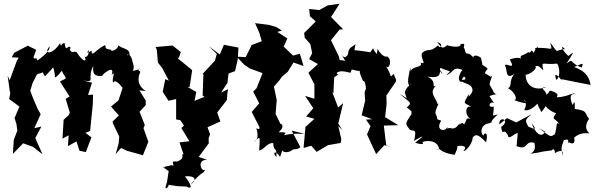

<svg xmlns="http://www.w3.org/2000/svg" viewBox="-20 -796 3185 1029"><path d="M255 -423C269 -447 268 -422 275 -390C270 -378 279 -374 311 -417C333 -368 349 -384 301 -359L353 -279L332 -266L354 -193L350 -181L321 -154L315 -53L348 -71L344 -13L390 -38L406 12L440 19L470 -60L438 -84L463 -94L468 -145L477 -234L479 -289L452 -287L473 -353L428 -364C495 -354 444 -373 480 -443C476 -405 482 -385 528 -389C524 -395 600 -457 578 -394C605 -425 574 -367 588 -351C584 -352 594 -383 637 -325L615 -258L575 -225L617 -177L583 -144L586 -133L619 -64L616 -28L600 30L629 -3L660 12L746 36L775 -36L749 -109L756 -126L728 -197L761 -233V-257L727 -312L761 -308C732 -328 709 -356 732 -412C698 -432 772 -433 692 -416C700 -436 698 -446 684 -482C702 -440 675 -527 663 -497C672 -532 639 -522 674 -499C680 -540 627 -534 615 -554C611 -526 567 -517 577 -529C530 -537 554 -541 542 -554C492 -530 470 -485 471 -525C462 -521 437 -499 455 -529C460 -495 435 -482 430 -496C451 -468 431 -453 390 -517C407 -520 371 -513 383 -523C365 -501 343 -540 360 -537C345 -567 334 -505 326 -566C305 -563 308 -537 302 -565C262 -501 210 -503 245 -547C252 -527 208 -491 181 -472C166 -502 176 -468 159 -488L174 -529L129 -551L56 -513L43 -489L80 -487L69 -467L32 -366L21 -390L34 -296L37 -306L29 -265L84 -225L58 -163L68 -132L73 -96L54 -47L49 29L104 -28L157 -9L208 31L169 -56L202 -118L164 -109L198 -184L182 -212L159 -265L142 -310L155 -352L177 -395C186 -408 227 -396 230 -445C193 -453 209 -395 222 -388Z M850 97 884 121 875 180C850 246 897 194 879 194C963 207 921 200 980 204C1010 221 1011 200 971 149C1034 144 1033 172 1001 193C1071 112 1068 141 1080 111C1063 135 1029 60 1090 60L1045 45L1099 -28L1098 -54L1106 -77L1092 -114L1161 -145L1144 -193L1196 -260L1198 -290L1202 -318L1165 -300L1199 -352L1205 -402L1240 -415L1254 -477L1258 -541L1180 -556L1158 -504L1098 -549L1142 -507L1132 -471L1066 -400L1070 -399L1066 -284L1076 -277L1011 -251L1018 -235L1032 -303L984 -331L996 -329L1010 -420L933 -483L940 -490L949 -517L905 -552L814 -544C816 -538 819 -533 821 -527L826 -461L849 -432L885 -364L866 -372L852 -304L883 -256L924 -265V-156L946 -152L966 -123L952 -110L995 -39L942 -33L964 32C943 23 981 52 928 70C879 62 934 106 894 87C903 96 856 92 863 102Z M1493 10C1498 23 1530 24 1550 5C1583 0 1567 7 1590 -7L1543 -96L1611 -79C1576 -77 1568 -85 1501 -71C1527 -93 1483 -86 1473 -87C1521 -130 1469 -139 1485 -128L1457 -185L1463 -260L1448 -332L1477 -365L1492 -386L1522 -411L1553 -461L1607 -442L1587 -508L1551 -498L1490 -556L1485 -512L1520 -590L1466 -625L1491 -632L1459 -652L1419 -663L1347 -672L1369 -622L1383 -575L1329 -555L1297 -490L1249 -492L1289 -449L1319 -429L1387 -404L1355 -323L1337 -305L1369 -242L1329 -196L1374 -108C1355 -139 1391 -91 1351 -109C1349 -122 1379 -58 1341 -33C1376 -70 1374 -70 1369 10C1391 11 1414 -34 1444 -29C1448 24 1463 -17 1462 45C1437 26 1455 3 1481 45Z M1865 -423C1868 -425 1909 -407 1935 -421C1898 -440 1902 -410 1927 -360C1930 -367 1939 -357 1941 -321L1934 -301L1937 -256L1918 -178L1975 -157L1941 -155L1966 -120L1947 -76C1963 -41 1979 -5 1996 30L2040 -18L2076 -8L2050 -17L2037 -123L2115 -125L2044 -168L2052 -239L2051 -275L2050 -283L2102 -359C2104 -376 2103 -363 2090 -400C2062 -374 2089 -384 2043 -449C2065 -405 2088 -486 2050 -494C2072 -498 2037 -472 2004 -534C1992 -472 2000 -494 2013 -495C1964 -533 1993 -555 1965 -516C1925 -521 1926 -523 1880 -527C1884 -577 1900 -566 1879 -554C1825 -523 1863 -510 1831 -490C1820 -483 1800 -525 1830 -470C1769 -484 1798 -453 1801 -473L1796 -494L1754 -580L1800 -638L1819 -639L1754 -705L1800 -776L1736 -767L1691 -742L1637 -748L1641 -709L1672 -681L1610 -619L1613 -594L1643 -560L1653 -511L1637 -479L1684 -453L1633 -406L1665 -344V-267L1615 -282L1659 -216L1621 -172L1665 -159L1617 -116L1607 -3L1648 -15L1677 18L1738 -18L1806 -30L1809 -51L1793 -121L1815 -98L1793 -134L1819 -243L1792 -220L1761 -302L1767 -297L1771 -381C1807 -412 1798 -378 1784 -405C1815 -430 1866 -393 1861 -413Z M2160 -269 2122 -294C2167 -250 2198 -248 2160 -221C2200 -188 2180 -204 2186 -186C2155 -136 2149 -137 2171 -108C2188 -80 2219 -124 2199 -41C2259 -76 2256 -71 2205 -31C2263 -13 2244 -34 2244 -34C2258 -44 2326 -48 2333 2C2290 11 2324 4 2333 3C2337 -1 2343 23 2417 34C2415 33 2442 -14 2427 -12C2456 -19 2489 -13 2464 12C2469 21 2512 -21 2513 -58C2526 -74 2537 -85 2585 -33C2600 -92 2575 -86 2570 -69C2550 -89 2561 -131 2601 -135C2640 -152 2582 -122 2648 -183C2608 -172 2627 -172 2626 -225C2588 -215 2605 -259 2628 -243L2603 -281C2662 -304 2651 -275 2627 -300C2603 -354 2595 -326 2617 -388C2600 -397 2639 -365 2578 -404C2590 -436 2617 -417 2542 -462C2579 -422 2562 -457 2558 -486C2530 -508 2502 -497 2527 -476C2476 -541 2483 -479 2469 -537C2456 -537 2486 -570 2448 -559C2453 -535 2381 -550 2377 -554C2349 -533 2351 -536 2323 -570C2362 -561 2338 -527 2328 -553C2279 -510 2279 -542 2243 -513C2228 -489 2272 -444 2234 -461C2250 -429 2183 -448 2177 -403C2182 -407 2182 -398 2179 -435C2169 -380 2157 -345 2181 -332C2172 -390 2176 -319 2192 -349C2153 -331 2147 -298 2151 -295ZM2492 -269V-292C2458 -230 2467 -251 2505 -223C2466 -236 2474 -160 2510 -158C2468 -166 2489 -160 2467 -129C2452 -155 2432 -103 2446 -135C2427 -122 2432 -112 2407 -107C2363 -119 2382 -87 2377 -115C2363 -84 2311 -101 2345 -149C2324 -155 2306 -169 2324 -147C2324 -200 2297 -168 2330 -240C2288 -240 2277 -241 2310 -226L2324 -243C2309 -282 2281 -296 2315 -337C2290 -321 2325 -359 2272 -385C2345 -374 2334 -403 2341 -419C2370 -373 2326 -421 2341 -432C2398 -406 2402 -424 2372 -393C2417 -409 2403 -446 2467 -418C2466 -446 2416 -367 2453 -356C2464 -422 2499 -348 2445 -373C2452 -343 2516 -355 2512 -308C2503 -278 2457 -262 2502 -234Z M2902 -90C2880 -53 2847 -84 2829 -137C2856 -102 2853 -99 2812 -117C2789 -155 2799 -157 2829 -184L2747 -140L2697 -163L2656 -129C2652 -179 2720 -153 2666 -116C2674 -58 2677 -118 2702 -71C2705 -41 2740 -86 2755 -82C2746 -4 2753 -7 2742 -16C2815 18 2788 -47 2845 -30C2839 -35 2863 7 2823 28C2899 18 2849 21 2935 10C2924 27 2952 -20 2954 23C2948 32 3001 -13 2997 37C2988 7 2984 2 3002 -45C3046 -58 3011 -22 3031 -33C3072 -8 3058 -75 3052 -54C3051 -47 3072 -90 3139 -81C3095 -120 3148 -170 3137 -159C3111 -190 3132 -204 3059 -212C3061 -202 3064 -278 3050 -234C3051 -224 3015 -304 3066 -291C3045 -304 3039 -280 2964 -274C2962 -278 2984 -292 2940 -307C2918 -316 2930 -303 2908 -288C2911 -310 2862 -327 2909 -330C2852 -307 2798 -332 2797 -395C2838 -401 2869 -447 2842 -440C2874 -451 2879 -424 2892 -421C2878 -475 2893 -446 2963 -455C2972 -459 2991 -393 2962 -367C2940 -424 2986 -376 2990 -363L2988 -372C3038 -362 3091 -351 3145 -341C3135 -413 3076 -428 3057 -437C3109 -458 3106 -462 3098 -434C3028 -458 3057 -488 3016 -455C3059 -524 3060 -522 3026 -496C2984 -535 2985 -558 3008 -533C2948 -528 2979 -501 2929 -568C2941 -520 2940 -538 2884 -539C2849 -541 2837 -538 2856 -528C2877 -571 2843 -527 2841 -512C2820 -543 2829 -503 2812 -517C2771 -489 2769 -507 2771 -479C2771 -491 2733 -486 2712 -477C2748 -414 2693 -462 2686 -446C2701 -423 2686 -366 2735 -399C2705 -357 2727 -338 2703 -323C2741 -303 2757 -258 2734 -260C2758 -252 2760 -249 2800 -242C2771 -286 2816 -250 2790 -209C2800 -194 2847 -218 2866 -249C2854 -253 2858 -237 2882 -195C2914 -236 2911 -243 2898 -238C2912 -202 2981 -179 2962 -192C2935 -150 2947 -171 2981 -129C2956 -153 2967 -109 2953 -76C2927 -60 2933 -62 2868 -109Z"/></svg>

Font: Asimov Aggro
Style: Condensed
Weight: 500
Designer: Google
Version: Version 2.000980; 2014